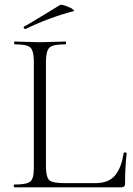

<svg xmlns="http://www.w3.org/2000/svg" viewBox="-20 -803 571 823"><path d="M90 -679Q87 -678 84.5 -680Q82 -682 81.5 -685Q81 -688 83 -689Q103 -699 238 -782Q247 -786 287 -767Q298 -759 298 -756Q191 -728 90 -679ZM42 0Q40 0 39 -6Q38 -12 42 -12Q94 -12 109.5 -24.5Q125 -37 125 -81V-544Q124 -587 109.5 -600Q95 -613 43 -613Q41 -613 40.5 -619Q40 -625 43 -625Q55 -625 91.5 -623.5Q128 -622 150 -622Q172 -622 210 -623.5Q248 -625 261 -625Q263 -625 263 -619Q263 -613 261 -613Q208 -613 193 -600Q178 -587 177 -543V-85Q178 -42 192 -30Q206 -18 258 -18H389Q446 -18 473.5 -51.5Q501 -85 510 -147Q510 -149 513 -149.5Q516 -150 519.5 -149Q523 -148 523 -146Q516 -85 516 -15Q516 0 499 0Z"/></svg>

Font: Cormorant Upright Light
Style: Regular
Weight: 300
Designer: Christian Thalmann (Catharsis Fonts)
Foundry: Catharsis Fonts
Version: Version 3.302;PS 003.302;hotconv 1.0.88;makeotf.lib2.5.64775